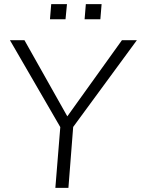

<svg xmlns="http://www.w3.org/2000/svg" viewBox="-20 -906 680 926"><path d="M247 0 273 -320 283 -272 28 -712H98L313 -330H294L568 -712H640L317 -272L335 -320L310 0ZM394 -886H470L464 -813H388ZM227 -886H303L296 -813H221Z"/></svg>

Font: Muli Light
Style: Italic
Weight: 300
Italic angle: -4.541°
Designer: Vernon Adams
Foundry: Vernon Adams
Version: Version 2.100; ttfautohint (v1.8.1.43-b0c9)